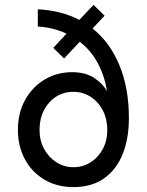

<svg xmlns="http://www.w3.org/2000/svg" viewBox="-20 -750 598 782"><path d="M279 12Q212 12 161 -18.2Q110 -48.5 81.5 -101.2Q53 -154 53 -221Q53 -291 82.8 -344Q112.5 -397 162.5 -426.5Q212.5 -456 274 -456Q328 -456 363.8 -432.5Q399.5 -409 416 -378Q406.5 -439.5 378.8 -491.8Q351 -544 305 -580L241 -512L197 -555L251 -613Q225.5 -625 196.2 -632.5Q167 -640 134 -642V-712Q180.5 -710 223.8 -699Q267 -688 303 -669L361 -730L406 -686L357 -634Q427.5 -578 466.2 -484.8Q505 -391.5 505 -269Q505 -186 479.8 -122.8Q454.5 -59.5 404.2 -23.8Q354 12 279 12ZM279 -69Q317.5 -69 348.8 -88.8Q380 -108.5 398.5 -142.8Q417 -177 417 -220Q417 -264.5 399 -299.8Q381 -335 349.5 -355.5Q318 -376 278 -376Q239.5 -376 208.5 -356.2Q177.5 -336.5 159.2 -301.5Q141 -266.5 141 -221Q141 -177.5 159.8 -143.2Q178.5 -109 209.8 -89Q241 -69 279 -69Z"/></svg>

Font: Overpass
Style: Regular
Weight: 400
Designer: Delve Withrington, Dave Bailey, Thomas Jockin
Foundry: Delve Fonts LLC
Version: Version 4.000